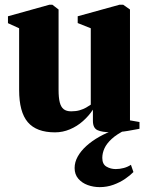

<svg xmlns="http://www.w3.org/2000/svg" viewBox="-20 -547 624 808"><path d="M444.5 9.5Q410 9.5 390.5 0.8Q371 -8 371 -38.5V-85.5Q354 -59.5 329.2 -37.5Q304.5 -15.5 274.2 -2.8Q244 10 211.5 10Q133.5 10 97 -32.8Q60.5 -75.5 60.5 -168.5V-428L13.5 -449.5V-478.5L187.5 -527H200.5L226.5 -507V-168.5Q226.5 -136 231.5 -116.2Q236.5 -96.5 248 -87.5Q259.5 -78.5 279.5 -78.5Q300 -78.5 315.2 -83Q330.5 -87.5 342 -94Q353.5 -100.5 362 -106.5V-428L307 -450V-478.5L482.5 -527H498.5L527 -507V-40.5L567 -33.5V-5Q548.5 -1.5 517.2 4Q486 9.5 444.5 9.5ZM399.5 240.5Q373.5 240.5 349.2 231.8Q325 223 309.5 205Q294 187 294 160Q294 135.5 307 112Q320 88.5 343.5 67.2Q367 46 398 28.5Q429 11 465 -1L483 -5L509.5 -1Q471 18 449.8 37.8Q428.5 57.5 419.5 77.5Q410.5 97.5 410.5 117.5Q410.5 144 428 154.2Q445.5 164.5 467 164.5Q484 164.5 500.8 160Q517.5 155.5 531 146.5L541.5 177Q528.5 190.5 506.8 205.5Q485 220.5 457.5 230.5Q430 240.5 399.5 240.5Z"/></svg>

Font: Merriweather 120pt Black
Style: Regular
Weight: 900
Designer: Eben Sorkin
Foundry: Eben Sorkin
Version: Version 2.100